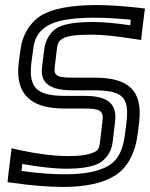

<svg xmlns="http://www.w3.org/2000/svg" viewBox="-20 -704 593 759"><path d="M353 -397H275C212 -397 192 -401 196 -437L205 -511C208 -535 214 -544 229 -552C246 -562 281 -567 341 -567C382 -567 437 -562 509 -550L538 -546L541 -575L550 -648L553 -670L531 -673C467 -680 410 -684 362 -684C263 -684 187 -670 143 -643C97 -614 68 -565 61 -508L54 -456C39 -331 103 -275 232 -275H308C374 -275 391 -269 385 -224L375 -140C372 -115 366 -108 349 -101C326 -91 295 -87 251 -87C195 -87 131 -95 55 -111L26 -118L22 -87L12 -6L10 16L31 19C109 30 176 35 230 35C316 35 387 20 433 -9C483 -39 515 -99 524 -173L530 -220C545 -349 486 -397 353 -397ZM347 -347C463 -347 492 -323 480 -220L474 -173C466 -109 446 -72 411 -50C373 -27 317 -15 236 -15C189 -15 132 -19 65 -28L68 -56C134 -44 194 -37 245 -37C293 -37 334 -43 362 -54C396 -68 420 -102 425 -140L435 -224C445 -305 389 -325 314 -325H238C127 -325 92 -355 104 -456L111 -508C116 -554 133 -580 166 -601C201 -623 261 -634 356 -634C397 -634 443 -631 497 -626L495 -604C434 -613 385 -617 347 -617C283 -617 235 -610 208 -595C179 -579 160 -546 155 -511L146 -437C137 -361 201 -347 269 -347H347Z"/></svg>

Font: Gamestation Display Outline
Style: Italic
Weight: 400
Designer: Jonas Hecksher
Foundry: Jonas Hecksher, Playtypeª, e-types AS
Version: Version 1.003